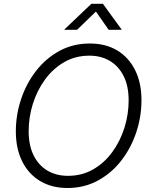

<svg xmlns="http://www.w3.org/2000/svg" viewBox="-20 -963 782 994"><path d="M329.6 10.3Q247.6 10.3 187.5 -25.9Q127.4 -62 94.7 -127.9Q62 -193.8 62 -282.7Q62 -368.2 89.1 -449.5Q116.2 -530.8 166.7 -595.9Q217.3 -661.1 287.8 -699.5Q358.4 -737.8 445.3 -737.8Q527.3 -737.8 587.2 -701.7Q647 -665.5 679.7 -599.6Q712.4 -533.7 712.4 -444.8Q712.4 -358.9 685.3 -277.6Q658.2 -196.3 607.7 -131.3Q557.1 -66.4 486.6 -28.1Q416 10.3 329.6 10.3ZM332 -52.7Q404.3 -52.7 462.4 -86.2Q520.5 -119.6 561.5 -176Q602.5 -232.4 624.3 -301.8Q646 -371.1 646 -443.4Q646 -517.1 620.4 -568.6Q594.7 -620.1 549.1 -647.5Q503.4 -674.8 442.9 -674.8Q370.1 -674.8 312 -641.1Q253.9 -607.4 212.9 -551Q171.9 -494.6 150.1 -425.3Q128.4 -356 128.4 -283.7Q128.4 -210.9 153.8 -159.2Q179.2 -107.4 225.1 -80.1Q271 -52.7 332 -52.7ZM378.9 -808.6H313L313.5 -810.5L453.1 -943.4H512.7L609.4 -810.5L608.9 -808.6H542.5L476.6 -903.3Z"/></svg>

Font: Inter 24pt Light
Style: Italic
Weight: 300
Italic angle: -9.3988°
Designer: Rasmus Andersson
Foundry: rsms
Version: Version 4.001;git-66647c0bb